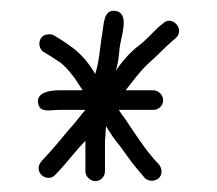

<svg xmlns="http://www.w3.org/2000/svg" viewBox="-20 -494 399 353"><path d="M69.5 -167C74.5 -167 78.7 -169 82 -173C100.3 -191.3 119 -217 137 -235V-179C137 -169.5 145.9 -161 155.5 -161C165.2 -161 173 -169.5 173 -179V-232C173 -236 173.3 -240.7 174 -246C174 -250.7 174.3 -256 175 -262C183.2 -248.3 191.1 -236.6 201 -225L213.5 -207.5C224.3 -192.4 234.9 -180 246 -167C256.6 -156.4 277 -162.4 277 -178.5C277 -183.5 275.3 -188 272 -192C253.6 -210.4 235.4 -237.4 221 -259L211 -274C207 -279.3 203 -285 199 -291V-292H262C271.5 -292 280 -299.8 280 -309.5C280 -319.1 271.5 -328 262 -328H211C225 -346 241.5 -368.2 258 -382C267.8 -390.6 284.8 -408.1 295 -417L303 -424C321 -439 296.4 -467.4 280 -451L271 -444L252 -425C245.3 -418.3 239.7 -413.3 235 -410C219.9 -398.7 204.6 -381.4 193 -364C195.7 -373.3 197.3 -381.3 198 -388L200 -406C202.4 -427.6 219.6 -470.1 192 -474C170 -477.1 171.1 -449.3 168 -432C163.4 -407 163 -381.9 155 -358C151 -365.3 145 -374 137 -384C121.6 -401.8 107.6 -411.2 89 -423L79 -429C75 -431 70.5 -431.5 65.5 -430.5C49.7 -427.3 48.2 -405.3 61 -398L71 -392C77 -388 83.7 -383.7 91 -379C102 -370.5 117.4 -351.8 124 -340L132 -328H89C71 -328 47.3 -324 50 -305C52.8 -285.4 71.9 -292 89 -292H137C128.8 -282.7 114.9 -263.9 107 -256C94.4 -241.3 76.3 -218.3 62 -204C57.5 -198.8 51 -193.4 51 -184.5C51 -174.6 59.6 -167 69.5 -167Z"/></svg>

Font: HoneyBee
Style: Lit
Weight: 300
Foundry: Cannot Into Space Fonts
Version: Version 0.89